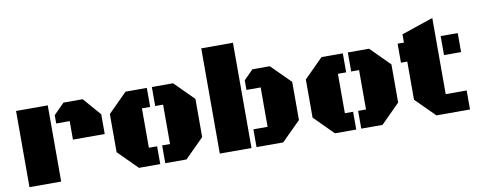

<svg xmlns="http://www.w3.org/2000/svg" viewBox="-62 -1001 3208 1287"><g transform="rotate(-10 1542.0 -358.0)"><path d="M50.8 0V-518.6H266.6V0ZM393.1 -263.2V-389.2H301.3V-445.8L373.5 -518.6H504.4L609.4 -397.5V-263.2Z M795.9 0 666.5 -129.4V-389.2L795.9 -518.6H940.9V-389.2H884.8V-121.1H940.9V0ZM975.1 0V-121.1H1028.8V-389.2H975.1V-518.6H1119.6L1249 -389.2V-129.4L1119.6 0Z M1346.2 0V-716.3H1562V0ZM1596.2 0V-121.1H1692.9V-389.2H1596.2V-454.6L1659.7 -518.6H1777.8L1907.7 -389.2V-129.4L1777.8 0Z M2129.9 0 2000.5 -129.4V-389.2L2129.9 -518.6H2274.9V-389.2H2218.8V-121.1H2274.9V0ZM2309.1 0V-121.1H2362.8V-389.2H2309.1V-518.6H2453.6L2583 -389.2V-129.4L2453.6 0Z M2820.8 0 2690.9 -129.4V-389.2H2647.9V-518.6H2690.9V-574.7L2906.7 -647.9V-129.4H3049.3V0ZM2940.9 -389.2V-518.6H3057.1V-389.2Z"/></g></svg>

Font: Black Ops One
Style: Regular
Weight: 400
Designer: James Grieshaber, Eben Sorkin
Foundry: Sorkin Type Co.
Version: Version 1.004; ttfautohint (v1.8.4.7-5d5b)